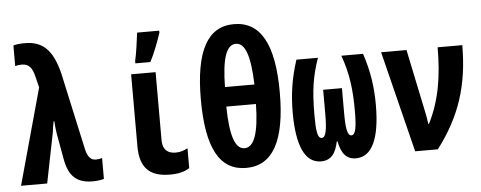

<svg xmlns="http://www.w3.org/2000/svg" viewBox="-51 -900 2602 1039"><g transform="rotate(-5 1250.0 -380.5)"><path d="M414 10C438 10 458 7 475 2V-112C465 -108 454 -106 441 -106C416 -106 397 -122 387 -167L295 -587C262 -721 205 -767 113 -767C86 -767 68 -765 50 -760V-648C60 -651 70 -653 86 -653C127 -653 143 -626 153 -586L169 -522L25 0H167L222 -275C223 -287 226 -309 231 -332H235C237 -305 238 -287 242 -265L267 -126C284 -29 328 10 414 10Z M699 -620V-606H780C807 -655 826 -711 843 -759V-771H723C720 -744 707 -647 699 -620ZM834 10C880 10 912 2 940 -16V-124C920 -113 901 -106 875 -106C839 -106 804 -120 804 -181V-549H671V-158C671 -40 724 10 834 10Z M1248 10C1392 10 1464 -118 1464 -381C1464 -644 1393 -771 1248 -771C1105 -771 1035 -643 1035 -381C1035 -115 1104 10 1248 10ZM1331 -436H1171C1173 -591 1198 -664 1250 -664C1301 -664 1326 -590 1331 -436ZM1248 -97C1196 -97 1171 -175 1169 -330H1330C1327 -174 1301 -97 1248 -97Z M1654 10C1710 10 1735 -27 1748 -90H1752C1765 -24 1792 10 1844 10C1931 10 1976 -86 1976 -269C1976 -362 1964 -451 1931 -550H1813C1850 -449 1860 -357 1860 -250C1860 -159 1853 -116 1830 -116C1807 -116 1801 -160 1801 -242V-375H1699V-242C1699 -158 1691 -116 1669 -116C1645 -116 1640 -159 1640 -243C1640 -376 1652 -453 1686 -550H1569C1537 -451 1524 -366 1524 -266C1524 -86 1567 10 1654 10Z M2166 0H2289C2417 -167 2470 -335 2470 -550H2336C2336 -394 2315 -262 2253 -141H2250C2247 -167 2241 -196 2234 -229L2167 -550H2029Z"/></g></svg>

Font: Noto Sans Mono ExtraCondensed ExtraBold
Style: Regular
Weight: 800
Width: 2
Designer: Monotype Design Team
Foundry: Monotype Imaging Inc.
Version: Version 2.014